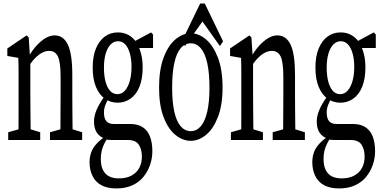

<svg xmlns="http://www.w3.org/2000/svg" viewBox="-20 -784 2145 1075"><path d="M25.9 0V-43.5L109.4 -67.4H127.4L205.1 -43.5V0ZM82.5 0Q83.5 -27.3 83.7 -72.8Q84 -118.2 84 -166.5Q84 -214.8 84 -252.4V-310.1Q84 -343.3 84 -367.9Q84 -392.6 83.7 -414.3Q83.5 -436 82.5 -460L21 -470.7V-512.7L129.4 -585.9L140.6 -574.2L149.9 -435.1V-433.1V-252.4Q149.9 -214.8 150.4 -166.5Q150.9 -118.2 151.4 -73.2Q151.9 -28.3 152.3 0ZM259.8 0V-43.5L345.2 -67.4H362.3L439.9 -43.5V0ZM317.4 0Q318.4 -27.3 318.4 -72Q318.4 -116.7 318.8 -165.5Q319.3 -214.4 319.3 -252.4V-354Q319.3 -436.5 304.2 -467.8Q289.1 -499 255.9 -499Q237.3 -499 219.5 -490.7Q201.7 -482.4 182.6 -464.6Q163.6 -446.8 142.6 -416.5L132.3 -462.4H138.2Q157.2 -498 181.9 -525.6Q206.5 -553.2 233.2 -569.6Q259.8 -585.9 285.6 -585.9Q335.4 -585.9 360.1 -533.7Q384.8 -481.4 384.8 -364.3V-252.4Q384.8 -213.9 385.3 -165.3Q385.7 -116.7 386.2 -72.5Q386.7 -28.3 386.7 0Z M632.8 271Q580.1 271 546.9 252.7Q513.7 234.4 497.6 200.4Q481.4 166.5 481.4 125Q481.4 95.2 490.5 69.6Q499.5 43.9 522 19.5Q544.4 -4.9 584 -29.3L588.9 -21.5Q573.7 1 563.7 21.2Q553.7 41.5 549.1 61.5Q544.4 81.5 544.4 106Q544.4 144.5 557.1 168.9Q569.8 193.4 592.3 204.1Q614.7 214.8 645.5 214.8Q688 214.8 717 198.7Q746.1 182.6 760.3 155Q774.4 127.4 774.4 93.3Q774.4 52.2 757.1 26.1Q739.7 0 697.3 0H606.9Q597.2 0 585.9 -1.2Q574.7 -2.4 566.4 -4.9V-8.3Q537.1 -18.1 521.7 -42Q506.3 -65.9 506.3 -104Q506.3 -133.8 520.5 -168.2Q534.7 -202.6 568.8 -250V-262.7L594.7 -245.1Q578.1 -217.8 570.1 -196.3Q562 -174.8 562 -154.8Q562 -121.6 575.4 -105.7Q588.9 -89.8 616.2 -89.8H709Q751.5 -89.8 778.8 -72Q806.2 -54.2 819.6 -20Q833 14.2 833 62.5Q833 102.5 820.1 139.6Q807.1 176.8 782.5 206.8Q757.8 236.8 720 253.9Q682.1 271 632.8 271ZM638.7 -209Q598.6 -209 567.1 -231.2Q535.6 -253.4 517.3 -297.1Q499 -340.8 499 -405.8Q499 -469.2 517.3 -512.9Q535.6 -556.6 567.1 -579.6Q598.6 -602.5 639.6 -602.5Q663.1 -602.5 682.6 -595.5Q702.1 -588.4 718.8 -574.7Q735.4 -561 748 -540L749 -537.6Q762.2 -513.7 770.5 -480.5Q778.8 -447.3 778.8 -405.8Q778.8 -343.3 761 -298.8Q743.2 -254.4 710.9 -231.7Q678.7 -209 638.7 -209ZM637.2 -256.8Q662.1 -256.8 679.7 -276.9Q697.3 -296.9 706.8 -331.1Q716.3 -365.2 716.3 -409.2Q716.3 -452.6 707 -485.1Q697.8 -517.6 681.2 -535.4Q664.6 -553.2 640.6 -553.2Q616.7 -553.2 598.6 -534.2Q580.6 -515.1 571.3 -482.2Q562 -449.2 562 -404.3Q562 -360.8 570.8 -327.4Q579.6 -293.9 596.4 -275.4Q613.3 -256.8 637.2 -256.8ZM719.7 -515.1V-547.4H723.6L825.7 -602.5L836.9 -590.8V-515.1Z M1047.9 4.4Q1002.9 4.4 962.2 -28.6Q921.4 -61.5 896 -128.2Q870.6 -194.8 870.6 -293.5Q870.6 -393.6 896 -461.4Q921.4 -529.3 962.2 -563.5Q1002.9 -597.7 1047.9 -597.7Q1092.8 -597.7 1133.3 -563.5Q1173.8 -529.3 1200 -461.4Q1226.1 -393.6 1226.1 -293.5Q1226.1 -195.3 1200 -128.4Q1173.8 -61.5 1133.3 -28.6Q1092.8 4.4 1047.9 4.4ZM1047.9 -49.8Q1081.1 -49.8 1104.5 -77.4Q1127.9 -105 1140.4 -159.2Q1152.8 -213.4 1152.8 -293.5Q1152.8 -375 1140.4 -430.4Q1127.9 -485.8 1104.5 -513.7Q1081.1 -541.5 1047.9 -541.5Q1014.6 -541.5 991.2 -513.7Q967.8 -485.8 955.8 -430.4Q943.8 -375 943.8 -293.5Q943.8 -213.4 955.8 -159.2Q967.8 -105 991.2 -77.4Q1014.6 -49.8 1047.9 -49.8ZM1211.4 -525.9 1081.5 -708.5H1145.5L1015.6 -525.9L998 -552.7L1100.6 -764.2H1126.5L1229 -552.7Z M1272.9 0V-43.5L1356.4 -67.4H1374.5L1452.1 -43.5V0ZM1329.6 0Q1330.6 -27.3 1330.8 -72.8Q1331.1 -118.2 1331.1 -166.5Q1331.1 -214.8 1331.1 -252.4V-310.1Q1331.1 -343.3 1331.1 -367.9Q1331.1 -392.6 1330.8 -414.3Q1330.6 -436 1329.6 -460L1268.1 -470.7V-512.7L1376.5 -585.9L1387.7 -574.2L1397 -435.1V-433.1V-252.4Q1397 -214.8 1397.5 -166.5Q1397.9 -118.2 1398.4 -73.2Q1398.9 -28.3 1399.4 0ZM1506.8 0V-43.5L1592.3 -67.4H1609.4L1687 -43.5V0ZM1564.5 0Q1565.4 -27.3 1565.4 -72Q1565.4 -116.7 1565.9 -165.5Q1566.4 -214.4 1566.4 -252.4V-354Q1566.4 -436.5 1551.3 -467.8Q1536.1 -499 1502.9 -499Q1484.4 -499 1466.6 -490.7Q1448.7 -482.4 1429.7 -464.6Q1410.6 -446.8 1389.6 -416.5L1379.4 -462.4H1385.3Q1404.3 -498 1429 -525.6Q1453.6 -553.2 1480.2 -569.6Q1506.8 -585.9 1532.7 -585.9Q1582.5 -585.9 1607.2 -533.7Q1631.8 -481.4 1631.8 -364.3V-252.4Q1631.8 -213.9 1632.3 -165.3Q1632.8 -116.7 1633.3 -72.5Q1633.8 -28.3 1633.8 0Z M1879.9 271Q1827.1 271 1793.9 252.7Q1760.7 234.4 1744.6 200.4Q1728.5 166.5 1728.5 125Q1728.5 95.2 1737.5 69.6Q1746.6 43.9 1769 19.5Q1791.5 -4.9 1831.1 -29.3L1835.9 -21.5Q1820.8 1 1810.8 21.2Q1800.8 41.5 1796.1 61.5Q1791.5 81.5 1791.5 106Q1791.5 144.5 1804.2 168.9Q1816.9 193.4 1839.4 204.1Q1861.8 214.8 1892.6 214.8Q1935.1 214.8 1964.1 198.7Q1993.2 182.6 2007.3 155Q2021.5 127.4 2021.5 93.3Q2021.5 52.2 2004.2 26.1Q1986.8 0 1944.3 0H1854Q1844.2 0 1833 -1.2Q1821.8 -2.4 1813.5 -4.9V-8.3Q1784.2 -18.1 1768.8 -42Q1753.4 -65.9 1753.4 -104Q1753.4 -133.8 1767.6 -168.2Q1781.7 -202.6 1815.9 -250V-262.7L1841.8 -245.1Q1825.2 -217.8 1817.1 -196.3Q1809.1 -174.8 1809.1 -154.8Q1809.1 -121.6 1822.5 -105.7Q1835.9 -89.8 1863.3 -89.8H1956.1Q1998.5 -89.8 2025.9 -72Q2053.2 -54.2 2066.7 -20Q2080.1 14.2 2080.1 62.5Q2080.1 102.5 2067.1 139.6Q2054.2 176.8 2029.5 206.8Q2004.9 236.8 1967 253.9Q1929.2 271 1879.9 271ZM1885.7 -209Q1845.7 -209 1814.2 -231.2Q1782.7 -253.4 1764.4 -297.1Q1746.1 -340.8 1746.1 -405.8Q1746.1 -469.2 1764.4 -512.9Q1782.7 -556.6 1814.2 -579.6Q1845.7 -602.5 1886.7 -602.5Q1910.2 -602.5 1929.7 -595.5Q1949.2 -588.4 1965.8 -574.7Q1982.4 -561 1995.1 -540L1996.1 -537.6Q2009.3 -513.7 2017.6 -480.5Q2025.9 -447.3 2025.9 -405.8Q2025.9 -343.3 2008.1 -298.8Q1990.2 -254.4 1958 -231.7Q1925.8 -209 1885.7 -209ZM1884.3 -256.8Q1909.2 -256.8 1926.8 -276.9Q1944.3 -296.9 1953.9 -331.1Q1963.4 -365.2 1963.4 -409.2Q1963.4 -452.6 1954.1 -485.1Q1944.8 -517.6 1928.2 -535.4Q1911.6 -553.2 1887.7 -553.2Q1863.8 -553.2 1845.7 -534.2Q1827.6 -515.1 1818.4 -482.2Q1809.1 -449.2 1809.1 -404.3Q1809.1 -360.8 1817.9 -327.4Q1826.7 -293.9 1843.5 -275.4Q1860.4 -256.8 1884.3 -256.8ZM1966.8 -515.1V-547.4H1970.7L2072.8 -602.5L2084 -590.8V-515.1Z"/></svg>

Font: Scarab Serif
Style: Regular
Weight: 400
Designer: John Roberts
Foundry: Scarab
Version: 1.0